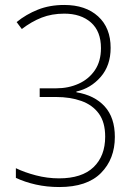

<svg xmlns="http://www.w3.org/2000/svg" viewBox="-20 -744 548 774"><path d="M426 -551Q426 -480 386 -434Q346 -388 288 -375V-372Q361 -360 402 -315Q443 -270 443 -192Q443 -103 387 -46.5Q331 10 219 10Q169 10 124.5 0Q80 -10 44 -27V-66Q79 -49 125 -37Q171 -25 218 -25Q310 -25 357 -70Q404 -115 404 -193Q404 -251 378.5 -286Q353 -321 308 -337Q263 -353 206 -353H140V-388H207Q256 -388 297 -406.5Q338 -425 362.5 -461Q387 -497 387 -550Q387 -618 346.5 -653.5Q306 -689 239 -689Q189 -689 148 -673Q107 -657 68 -627L47 -655Q85 -686 132.5 -705Q180 -724 239 -724Q325 -724 375.5 -678Q426 -632 426 -551Z"/></svg>

Font: Noto Sans Hebrew SemiCondensed ExtraLight
Style: Regular
Weight: 200
Width: 4
Designer: Monotype Design Team
Foundry: Monotype Imaging Inc.
Version: Version 2.004; ttfautohint (v1.8.4.7-5d5b)